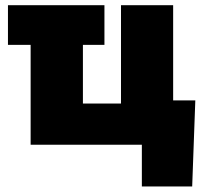

<svg xmlns="http://www.w3.org/2000/svg" viewBox="-20 -542 790 719"><path d="M371.1 -522.5V-374H9.8V-522.5ZM94.7 0V-522.5H290.5V-154.3H433.1V-522.5H628.4V0ZM511.2 156.2V0H464.4V-166H711.4L699.7 156.2Z"/></svg>

Font: Inter 28pt Black
Style: Regular
Weight: 900
Designer: Rasmus Andersson
Foundry: rsms
Version: Version 4.001;git-66647c0bb